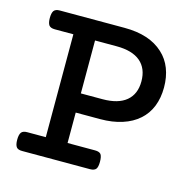

<svg xmlns="http://www.w3.org/2000/svg" viewBox="-89 -672 779 765"><g transform="rotate(15 300.0 -290.0)"><path d="M143.1 -502H66.4Q48.8 -502 42 -511.2Q35.6 -521 35.6 -540.5Q35.6 -561 42 -570.3Q48.8 -579.6 66.4 -579.6H333.5Q437 -579.6 493.2 -527.3Q520 -502.9 533.4 -468.3Q546.9 -433.6 546.9 -390.6Q546.9 -347.2 533 -312.3Q519 -277.3 491.7 -253.4Q464.4 -229 424.3 -216.1Q384.3 -203.1 333.5 -203.1H232.9V-77.6H346.2Q363.8 -77.6 370.6 -69.3Q377 -60.1 377 -38.6Q377 -17.1 370.6 -8.8Q363.8 0 346.2 0H66.4Q49.3 0 43 -7.8Q35.6 -16.6 35.6 -38.6Q35.6 -59.6 42.5 -68.8Q49.3 -77.6 66.4 -77.6H143.1ZM321.8 -282.2Q386.7 -282.2 420.2 -310.3Q453.6 -338.4 453.6 -390.6Q453.6 -443.8 420.2 -472.2Q386.7 -500.5 321.8 -500.5H232.9V-282.2Z"/></g></svg>

Font: Courier Prime Medium
Style: Regular
Weight: 500
Designer: Alan Dague-Greene
Foundry: Quote-Unquote Apps
Version: Version 1.202